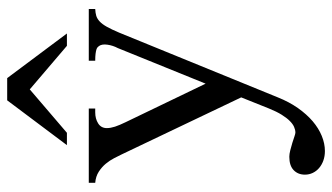

<svg xmlns="http://www.w3.org/2000/svg" viewBox="-217 -500 934 540"><g transform="rotate(-90 250.0 -230.0)"><path d="M494.6 -429.2Q483.9 -428.7 475.6 -426.3Q467.3 -423.8 459.7 -416.7Q452.1 -409.7 444.8 -396.7Q437.5 -383.8 428.2 -361.8L246.1 84.5Q233.4 116.2 216.1 140.9Q198.7 165.5 179 182.4Q159.2 199.2 137.7 208Q116.2 216.8 95.2 216.8Q80.6 216.8 68.4 212.4Q56.2 208 47.4 200.4Q38.6 192.9 33.7 182.6Q28.8 172.4 28.8 160.6Q28.8 141.1 41.5 128.9Q54.2 116.7 79.1 116.7Q86.9 116.7 97.4 119.4Q107.9 122.1 118.2 125.2Q128.4 128.4 136.2 131.1Q144 133.8 147 133.8Q154.8 133.8 163.1 130.1Q171.4 126.5 179.9 117.9Q188.5 109.4 197.3 95.2Q206.1 81.1 214.8 59.6L246.1 -18.6L85.4 -355.5Q81.1 -364.3 75 -376.2Q68.8 -388.2 59.6 -399.4Q50.3 -410.6 37.1 -419.2Q23.9 -427.7 5.9 -429.2V-447.3H214.8V-429.2H204.1Q186 -429.2 172.9 -420.9Q159.7 -412.6 159.7 -396.5Q159.7 -386.2 163.8 -373.5Q168 -360.8 176.3 -343.8L284.7 -118.7L384.8 -365.7Q392.1 -379.4 394.3 -394.8Q396.5 -410.2 390.6 -418.5Q389.2 -420.4 387.2 -422.4Q385.3 -424.3 380.9 -425.8Q376.5 -427.2 368.9 -428.2Q361.3 -429.2 349.1 -429.2V-447.3H494.6ZM391.1 -508.8 268.6 -613.3 146.5 -508.8H111.8L237.8 -676.8H300.3L425.8 -508.8Z"/></g></svg>

Font: Doulos SIL Viet
Style: Regular
Weight: 400
Designer: Walt Agee, Victor Gaultney, Peter Martin, Debbi Hosken, Becca Hirsbrunner
Foundry: SIL International
Version: Version 5.000